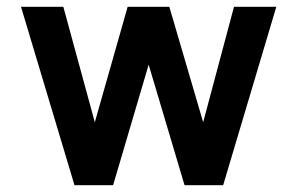

<svg xmlns="http://www.w3.org/2000/svg" viewBox="-20 -537 874 567"><path d="M639 10H525L419 -346L314 10H200L42 -517H167L260 -176L357 -517H480L580 -176L671 -517H796Z"/></svg>

Font: SUIT
Style: Bold
Weight: 700
Designer: Sunn Youn; Korean Glyphs from Source Han Sans (Sandoll Communications; Soo-young Jang, Joo-yeon Kang)
Foundry: Sunn
Version: Version 1.150